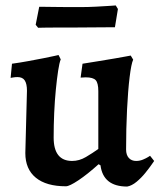

<svg xmlns="http://www.w3.org/2000/svg" viewBox="-20 -673 586 705"><path d="M79 -340Q79 -365 71 -377.5Q63 -390 44 -390Q36 -390 27.5 -388.5Q19 -387 19 -387L24 -439Q53 -443 83 -448.5Q113 -454 138.5 -459Q164 -464 179.5 -467.5Q195 -471 195 -471L203 -455Q198 -443 193.5 -413.5Q189 -384 185 -343.5Q181 -303 179 -258Q177 -213 177 -168Q177 -82 245 -82Q271 -82 295.5 -96.5Q320 -111 341 -126V-338Q341 -368 331.5 -378.5Q322 -389 295 -389Q292 -389 284.5 -388.5Q277 -388 276 -388L283 -439Q314 -444 345 -449Q376 -454 402 -458.5Q428 -463 444 -466Q460 -469 460 -469L469 -454Q462 -439 456 -390Q450 -341 446.5 -271Q443 -201 443 -124Q443 -104 453 -93Q463 -82 480 -82Q493 -82 505 -87Q517 -92 524 -96.5Q531 -101 531 -101L546 -82Q546 -82 537 -69Q528 -56 513.5 -38Q499 -20 481.5 -5.5Q464 9 447 12Q359 12 349 -66L342 -70Q301 -33 268 -11Q235 11 222 11Q150 11 111.5 -20.5Q73 -52 73 -111ZM120 -571 111 -582 124 -648Q124 -648 139.5 -648Q155 -648 179 -647.5Q203 -647 229.5 -647Q256 -647 278 -647Q303 -647 332.5 -648.5Q362 -650 383.5 -651.5Q405 -653 405 -653L413 -640L402 -573L261 -572Q232 -572 199 -572Q166 -572 143 -571.5Q120 -571 120 -571Z"/></svg>

Font: Alegreya SemiBold
Style: Regular
Weight: 600
Designer: Juan Pablo del Peral
Foundry: Huerta Tipografica
Version: Version 2.009